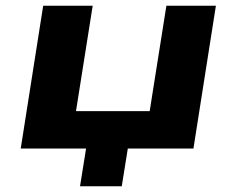

<svg xmlns="http://www.w3.org/2000/svg" viewBox="-20 -516 822 667"><path d="M258 131 279 0H52L130 -496H302L244 -130H500L558 -496H730L652 0H424L403 131Z"/></svg>

Font: Nunito Sans 10pt Expanded ExtraBold
Style: Italic
Weight: 800
Width: 7
Italic angle: -9°
Designer: Vernon Adams
Foundry: Vernon Adams
Version: Version 3.101;gftools[0.9.27]